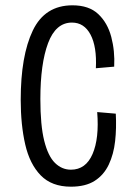

<svg xmlns="http://www.w3.org/2000/svg" viewBox="-20 -692 500 723"><path d="M247 11Q175 11 133.5 -31.5Q92 -74 75 -148Q58 -222 58 -316Q58 -482 103.5 -577Q149 -672 253 -672Q315 -672 350 -639Q385 -606 399 -553Q413 -500 410 -441L341 -435Q345 -516 321 -561.5Q297 -607 251 -607Q190 -607 161 -529.5Q132 -452 132 -319Q132 -220 146.5 -162Q161 -104 187 -78.5Q213 -53 247 -53Q303 -53 328.5 -112Q354 -171 346 -270L416 -264Q419 -210 413.5 -160.5Q408 -111 389.5 -72Q371 -33 336.5 -11Q302 11 247 11Z"/></svg>

Font: Bricolage Grotesque 10pt Condensed Light
Style: Regular
Weight: 300
Width: 3
Designer: Mathieu Triay
Foundry: Atelier Triay
Version: Version 1.000; ttfautohint (v1.8.4.7-5d5b);gftools[0.9.32]